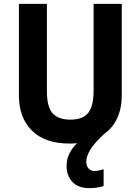

<svg xmlns="http://www.w3.org/2000/svg" viewBox="-20 -734 728 995"><path d="M427 104Q427 126 439 139Q451 152 467 152Q481 152 494.5 149Q508 146 517 143V230Q502 235 483 238Q464 241 443 241Q386 241 355.5 209Q325 177 325 125Q325 91 340 61Q355 31 379 8Q361 10 342 10Q213 10 145.5 -57Q78 -124 78 -240V-714H223V-262Q223 -178 253.5 -146Q284 -114 345 -114Q408 -114 436.5 -148.5Q465 -183 465 -263V-714H611V-239Q611 -174 588 -123Q565 -72 519 -39Q468 8 447.5 42.5Q427 77 427 104Z"/></svg>

Font: Noto Sans Gurmukhi UI SemiCondensed
Style: Bold
Weight: 700
Width: 4
Designer: Jelle Bosma - Monotype Design Team
Foundry: Monotype Imaging Inc.
Version: Version 2.004; ttfautohint (v1.8.4.7-5d5b)